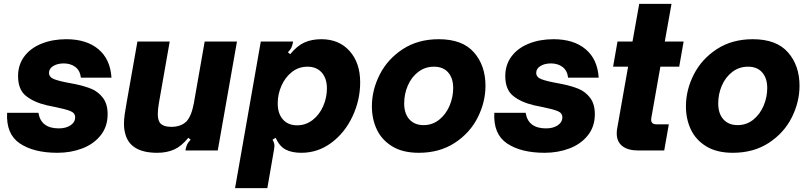

<svg xmlns="http://www.w3.org/2000/svg" viewBox="-20 -783 4209 999"><path d="M17 -196H180Q193 -115 286 -115Q323 -115 347 -131Q371 -147 371 -173Q371 -195 346.5 -205Q322 -215 268 -226L224 -235Q156 -251 115 -284Q74 -317 74 -387Q74 -446 106.5 -489.5Q139 -533 196.5 -556Q254 -579 325 -579Q430 -579 492 -527Q554 -475 560 -379H401Q396 -417 371.5 -435Q347 -453 312 -453Q279 -453 257 -439.5Q235 -426 235 -404Q235 -381 263 -370.5Q291 -360 347 -350L373 -345Q421 -335 456 -320.5Q491 -306 515.5 -274Q540 -242 540 -189Q540 -124 503.5 -78.5Q467 -33 407.5 -10.5Q348 12 279 12Q156 12 83.5 -36.5Q11 -85 17 -196Z M632 -86Q625 -111 625 -139Q625 -161 629 -189.5Q633 -218 639 -250L695 -567H863L807 -248Q801 -212 801 -190Q801 -160 812 -144Q829 -123 871 -123Q922 -123 951 -152Q977 -181 989 -248L1045 -567H1213L1113 0H945L946 -6Q949 -22 954.5 -33Q960 -44 972 -56L960 -66Q924 -22 886 -5Q848 12 798 12Q658 12 632 -86Z M1854 -355Q1854 -262 1814 -177Q1774 -92 1704 -40Q1634 12 1548 12Q1498 12 1466 -5Q1434 -22 1414 -66L1398 -56Q1408 -40 1408 -24Q1408 -20 1406 -6L1371 196H1203L1337 -567H1505L1504 -561Q1501 -545 1495.5 -534Q1490 -523 1478 -511L1490 -501Q1526 -545 1564 -562Q1602 -579 1652 -579Q1744 -579 1799 -517.5Q1854 -456 1854 -355ZM1425 -245Q1425 -192 1452 -161.5Q1479 -131 1526 -131Q1571 -131 1606.5 -158.5Q1642 -186 1661.5 -230.5Q1681 -275 1681 -323Q1681 -375 1654 -405.5Q1627 -436 1580 -436Q1534 -436 1499 -408.5Q1464 -381 1444.5 -337Q1425 -293 1425 -245Z M1915 -230Q1915 -315 1956 -395.5Q1997 -476 2076 -527.5Q2155 -579 2263 -579Q2386 -579 2446 -510.5Q2506 -442 2506 -337Q2506 -252 2465.5 -171.5Q2425 -91 2346 -39.5Q2267 12 2159 12Q2076 12 2021.5 -21Q1967 -54 1941 -108.5Q1915 -163 1915 -230ZM2338 -325Q2338 -376 2312 -406Q2286 -436 2238 -436Q2192 -436 2156.5 -409Q2121 -382 2102 -338Q2083 -294 2083 -245Q2083 -192 2110 -162Q2137 -132 2184 -132Q2230 -132 2265 -160Q2300 -188 2319 -232.5Q2338 -277 2338 -325Z M2552 -196H2715Q2728 -115 2821 -115Q2858 -115 2882 -131Q2906 -147 2906 -173Q2906 -195 2881.5 -205Q2857 -215 2803 -226L2759 -235Q2691 -251 2650 -284Q2609 -317 2609 -387Q2609 -446 2641.5 -489.5Q2674 -533 2731.5 -556Q2789 -579 2860 -579Q2965 -579 3027 -527Q3089 -475 3095 -379H2936Q2931 -417 2906.5 -435Q2882 -453 2847 -453Q2814 -453 2792 -439.5Q2770 -426 2770 -404Q2770 -381 2798 -370.5Q2826 -360 2882 -350L2908 -345Q2956 -335 2991 -320.5Q3026 -306 3050.5 -274Q3075 -242 3075 -189Q3075 -124 3038.5 -78.5Q3002 -33 2942.5 -10.5Q2883 12 2814 12Q2691 12 2618.5 -36.5Q2546 -85 2552 -196Z M3302 0Q3247 0 3218 -23Q3189 -46 3189 -88Q3189 -104 3191 -113L3248 -436H3170L3193 -567H3271L3306 -763H3474L3439 -567H3537L3514 -436H3416L3369 -170Q3368 -167 3368 -160Q3368 -136 3397 -136H3460L3436 0Z M3549 -230Q3549 -315 3590 -395.5Q3631 -476 3710 -527.5Q3789 -579 3897 -579Q4020 -579 4080 -510.5Q4140 -442 4140 -337Q4140 -252 4099.5 -171.5Q4059 -91 3980 -39.5Q3901 12 3793 12Q3710 12 3655.5 -21Q3601 -54 3575 -108.5Q3549 -163 3549 -230ZM3972 -325Q3972 -376 3946 -406Q3920 -436 3872 -436Q3826 -436 3790.5 -409Q3755 -382 3736 -338Q3717 -294 3717 -245Q3717 -192 3744 -162Q3771 -132 3818 -132Q3864 -132 3899 -160Q3934 -188 3953 -232.5Q3972 -277 3972 -325Z"/></svg>

Font: Open Sauce Sans Black Italic
Style: Regular
Weight: 900
Italic angle: -10°
Designer: Alfredo Marco Pradil
Foundry: Creative Sauce Fz LLC
Version: Version 1.477